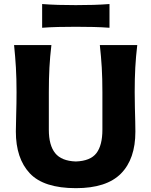

<svg xmlns="http://www.w3.org/2000/svg" viewBox="-20 -942 768 975"><path d="M365.5 13.5Q202 13.5 131.2 -62Q60.5 -137.5 60.5 -274Q60.5 -303 62.2 -359.5Q64 -416 64 -474.5Q64 -543.5 60.8 -598.8Q57.5 -654 51.5 -713H241Q234 -654 231 -598.8Q228 -543.5 228 -474.5V-283Q228 -204.5 260 -164.5Q292 -124.5 365 -122Q439 -124.5 469.5 -164.2Q500 -204 500 -283.5V-474.5Q500 -543.5 496.8 -598.8Q493.5 -654 487 -713H677Q670 -654 667 -598.8Q664 -543.5 664 -474.5Q664 -435.5 665 -396.2Q666 -357 666.8 -324.5Q667.5 -292 667.5 -273.5Q667.5 -134.5 594.2 -60.5Q521 13.5 365.5 13.5ZM194 -801V-921.5Q232.5 -918.5 275.5 -917.2Q318.5 -916 365 -916Q411.5 -916 454.5 -917.2Q497.5 -918.5 536 -921.5V-801Q497.5 -804 454.5 -805Q411.5 -806 365 -806Q318.5 -806 275.5 -805Q232.5 -804 194 -801Z"/></svg>

Font: Commissioner Flair
Style: Bold
Weight: 700
Designer: Kostas Bartsokas
Foundry: Kostas Bartsokas
Version: Version 1.000; ttfautohint (v1.8.3)